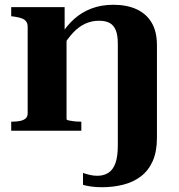

<svg xmlns="http://www.w3.org/2000/svg" viewBox="-20 -548 751 805"><path d="M27 0V-38H32Q50 -38 64.5 -41Q79 -44 87.5 -51.5Q96 -59 96 -73V-436Q96 -449 90 -457.5Q84 -466 72.5 -470.5Q61 -475 42 -478L27 -480V-518H251V-408L259 -405V-49Q259 -45 268 -43Q277 -41 290 -39.5Q303 -38 316 -38H321V0ZM474 61V-365Q474 -400 465.5 -421Q457 -442 440 -451.5Q423 -461 395 -461Q364 -461 337 -448.5Q310 -436 286.5 -411Q263 -386 242 -350L234 -399Q259 -440 291 -468.5Q323 -497 364 -512.5Q405 -528 456 -528Q511 -528 552 -509.5Q593 -491 615.5 -453.5Q638 -416 638 -359V30Q638 88 620 128Q602 168 570 192Q538 216 496 226.5Q454 237 407 237Q383 237 362 234Q341 231 328 227V177Q339 181 355 185Q371 189 388 189Q415 189 434.5 176.5Q454 164 464 136Q474 108 474 61Z"/></svg>

Font: Roboto Serif 120pt Expanded SemiBold
Style: Regular
Weight: 600
Width: 7
Designer: Greg Gazdowicz
Foundry: Commercial Type
Version: Version 1.008